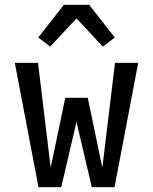

<svg xmlns="http://www.w3.org/2000/svg" viewBox="-20 -783 640 803"><path d="M141 0 42 -520H139L192 -82L253 -374H347L408 -82L461 -520H558L459 0H364L300 -273L236 0ZM190 -588 140 -626 247 -763H353L460 -626L410 -588L300 -706Z"/></svg>

Font: Iosevka Fixed Medium Extended
Style: Regular
Weight: 500
Width: 7
Monospace: yes
Designer: Belleve Invis
Foundry: Belleve Invis
Version: Version 24.1.1; ttfautohint (v1.8.4)